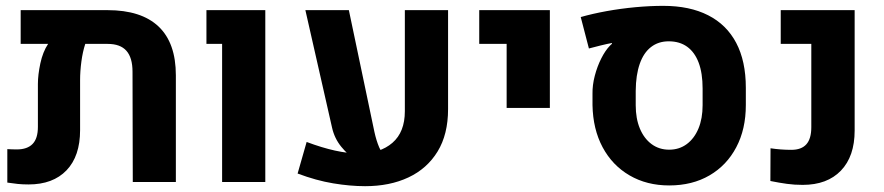

<svg xmlns="http://www.w3.org/2000/svg" viewBox="-20 -619 3007 653"><path d="M345.7 -584.5Q460.4 -584.5 519.3 -528.8Q578.1 -473.1 578.1 -362.8V0H431.6L430.7 -375Q430.7 -422.9 409.9 -446.3Q389.2 -469.7 346.2 -469.7H270Q261.2 -442.9 256.8 -409.7Q252.4 -376.5 252.4 -346.7V-176.3Q252.4 -87.9 206.3 -39.8Q160.2 8.3 77.1 8.3Q57.1 8.3 40.5 6.6Q23.9 4.9 4.9 2V-111.8Q12.7 -111.3 21 -111.1Q29.3 -110.8 37.1 -110.8Q72.8 -110.8 90.8 -129.4Q108.9 -147.9 108.9 -187.5V-333.5Q108.9 -364.3 117.2 -403.3Q125.5 -442.4 143.6 -469.7H50.3V-584.5Z M735.4 0V-469.7H682.1V-584.5H882.3V0Z M1221.7 14.2Q1170.9 14.2 1113.3 4.6Q1055.7 -4.9 992.2 -28.8L1022.9 -136.2Q1074.7 -116.7 1119.1 -106.9Q1163.6 -97.2 1200.2 -96.7Q1272.5 -96.7 1314.7 -133.3Q1356.9 -169.9 1356.9 -240.7V-584.5H1503.9V-248Q1503.9 -162.1 1468.3 -103.8Q1432.6 -45.4 1369.1 -15.6Q1305.7 14.2 1221.7 14.2ZM1018.6 -584.5H1166.5L1253.4 -170.4Q1259.8 -141.1 1269.5 -118.2Q1279.3 -95.2 1298.8 -77.1L1188 -77.6Q1164.1 -91.3 1140.9 -119.6Q1117.7 -147.9 1109.4 -184.6Z M1703.1 -252V-469.7H1609.9V-584.5H1850.1V-252Z M2255.9 11.7Q2179.7 11.7 2121.1 -22.5Q2062.5 -56.6 2029.5 -118.2Q1996.6 -179.7 1995.1 -261.7V-299.8Q1994.6 -329.6 2002.9 -361.3Q2011.2 -393.1 2024.9 -420.2Q2038.6 -447.3 2054.2 -463.4Q2056.2 -465.3 2057.9 -467Q2059.6 -468.8 2061.5 -470.2L2061 -472.7Q2046.4 -470.2 2022.9 -464.4Q1999.5 -458.5 1982.9 -454.1L1955.1 -561Q1994.6 -572.3 2042.7 -581.1Q2090.8 -589.8 2140.9 -594.5Q2190.9 -599.1 2235.8 -599.1Q2325.7 -599.1 2388.4 -567.1Q2451.2 -535.2 2483.9 -473.1Q2516.6 -411.1 2516.6 -320.3V-261.7Q2516.6 -179.7 2484.1 -118.2Q2451.7 -56.6 2393.1 -22.5Q2334.5 11.7 2255.9 11.7ZM2255.9 -109.9Q2290 -109.9 2315.7 -128.9Q2341.3 -147.9 2355.5 -181.9Q2369.6 -215.8 2369.6 -261.2V-317.9Q2369.6 -370.1 2356.2 -405.8Q2342.8 -441.4 2317.1 -460Q2291.5 -478.5 2254.4 -478.5Q2219.2 -478.5 2194.1 -459Q2168.9 -439.5 2155.8 -401.9Q2142.6 -364.3 2142.1 -310.1V-261.2Q2142.1 -215.8 2156.2 -181.9Q2170.4 -147.9 2196 -128.9Q2221.7 -109.9 2255.9 -109.9Z M2710 9.8Q2681.6 9.8 2656.5 6.3Q2631.3 2.9 2600.1 -3.4L2600.6 -114.7Q2635.3 -109.4 2671.4 -109.4Q2705.6 -109.4 2722.4 -128.2Q2739.3 -147 2739.3 -186.5V-469.7H2635.3V-584.5H2886.7V-174.8Q2886.7 -87.4 2840.1 -38.8Q2793.5 9.8 2710 9.8Z"/></svg>

Font: Heebo
Style: Bold
Weight: 700
Designer: Oded Ezer
Foundry: Ezer Type House
Version: Version 3.100